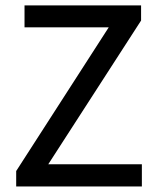

<svg xmlns="http://www.w3.org/2000/svg" viewBox="-20 -686 579 707"><path d="M39.6 -56.2 380.4 -585.4H70.3V-666H499.5V-610.4L157.7 -81.1H502.4V0.5H39.6Z"/></svg>

Font: Pyidaungsu Numbers
Style: Regular
Weight: 400
Designer: Sun Tun
Foundry: MCF
Version: Version 1.083; ttfautohint (v1.8.2)